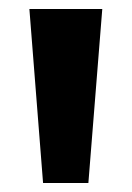

<svg xmlns="http://www.w3.org/2000/svg" viewBox="-20 -828 294 428"><path d="M76 -420 45.5 -808H208L177 -420Z"/></svg>

Font: Encode Sans Semi Expanded
Style: Bold
Weight: 700
Width: 6
Designer: Multiple Designers
Foundry: Impallari Type
Version: Version 2.000